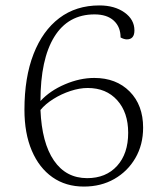

<svg xmlns="http://www.w3.org/2000/svg" viewBox="-20 -675 607 707"><path d="M289 12Q222 12 173 -22.5Q124 -57 97 -120.5Q70 -184 70 -271Q70 -390 103.5 -476Q137 -562 198.5 -608.5Q260 -655 346 -655Q402 -655 438.5 -629Q475 -603 475 -563Q475 -530 447 -530Q437 -530 424 -537Q424 -576 399 -599Q374 -622 328 -622Q231 -622 180 -539.5Q129 -457 129 -303Q164 -341 219 -364.5Q274 -388 327 -388Q408 -388 457.5 -338Q507 -288 507 -205Q507 -142 478.5 -93Q450 -44 401 -16Q352 12 289 12ZM303 -351Q273 -351 239.5 -340Q206 -329 176.5 -310.5Q147 -292 129 -270Q134 -149 178.5 -84Q223 -19 301 -19Q370 -19 411 -64Q452 -109 452 -186Q452 -261 411.5 -306Q371 -351 303 -351Z"/></svg>

Font: Petrona ExtraLight
Style: Regular
Weight: 200
Designer: Ringo R. Seeber
Foundry: Ringo R. Seeber
Version: Version 2.001; ttfautohint (v1.8.3)